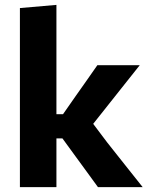

<svg xmlns="http://www.w3.org/2000/svg" viewBox="-20 -766 614 786"><path d="M61.5 0V-733L211 -746V-298.5H238L287.5 -369.5Q310 -401.5 333 -434Q356 -466.5 378.5 -499H552Q516 -453.5 480.5 -409Q445 -364.5 409.5 -319.5L361.5 -259L419.5 -182Q455.5 -136.5 491.8 -90.8Q528 -45 564 0H381Q358.5 -31 336.2 -61.5Q314 -92 292 -122L235.5 -199.5H211V0Z"/></svg>

Font: Heraclito
Style: Bold
Weight: 700
Designer: Kostas Bartsokas (font) & Cristiano Sobral (main changes)
Foundry: Kostas Bartsokas (font) & Cristiano Sobral (main changes)
Version: Version 1.00;July 8, 2020;FontCreator 13.0.0.2655 64-bit